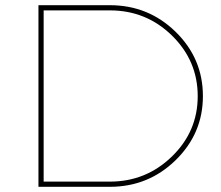

<svg xmlns="http://www.w3.org/2000/svg" viewBox="-20 -719 851 739"><path d="M403 -699Q551 -699 656 -596.5Q761 -494 761 -349Q761 -205 656 -102.5Q551 0 403 0H128V-699ZM403 -20Q542 -20 641.5 -116.5Q741 -213 741 -349Q741 -485 642 -582Q543 -679 403 -679H148V-20Z"/></svg>

Font: Montserrat arm Thin
Style: Regular
Weight: 250
Designer: Julieta Ulanovsky
Foundry: Julieta Ulanovsky
Version: Version 6.000;PS 006.000;hotconv 1.0.88;makeotf.lib2.5.64775